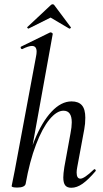

<svg xmlns="http://www.w3.org/2000/svg" viewBox="-20 -878 488 907"><path d="M35 1 39 -19Q48 -62 50 -74L150 -610Q153 -624 153 -634Q153 -661 131 -661Q115 -661 85 -646H84Q80 -646 78 -651Q76 -656 80 -658L217 -725H219Q223 -725 226.5 -722Q230 -719 229 -717L101 -9Q99 -1 89 3.5Q79 8 62 8Q35 8 35 1ZM279 -40Q279 -57 284 -89L313 -248Q319 -278 319 -300Q319 -355 280 -355Q248 -355 214 -314Q180 -273 150 -194.5Q120 -116 101 -9L87 -10Q107 -126 142.5 -214Q178 -302 223.5 -350.5Q269 -399 318 -399Q351 -399 367 -380.5Q383 -362 383 -322Q383 -293 378 -267L345 -89Q342 -74 342 -63Q342 -34 360 -34Q378 -34 423 -77Q425 -79 426 -79Q429 -79 431.5 -75.5Q434 -72 431 -69Q397 -29 370 -10Q343 9 317 9Q297 9 288 -2.5Q279 -14 279 -40ZM109 -750 219 -853Q224 -858 228 -858Q234 -858 237 -853L314 -750Q315 -750 315 -748Q315 -746 312 -744Q309 -742 307 -743L219 -795L115 -743Q113 -742 110 -745.5Q107 -749 109 -750Z"/></svg>

Font: Cormorant Garamond Medium
Style: Italic
Weight: 500
Italic angle: -10°
Designer: Christian Thalmann (Catharsis Fonts)
Foundry: Catharsis Fonts
Version: Version 4.000